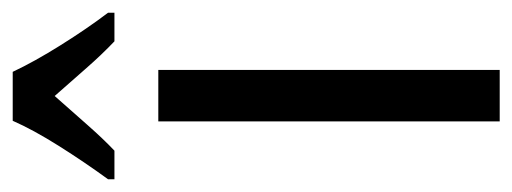

<svg xmlns="http://www.w3.org/2000/svg" viewBox="-298 -534 806 302"><g transform="rotate(-90 105.0 -383.0)"><path d="M146 0H65V-537H146ZM143 -766Q159 -732 185 -690.5Q211 -649 236 -616V-606H191Q170 -626 149 -650Q128 -674 105 -700Q82 -674 59.5 -648.5Q37 -623 19 -606H-26V-616Q1 -653 26.5 -693.5Q52 -734 66 -766Z"/></g></svg>

Font: Noto Sans Lao ExtraCondensed
Style: Regular
Weight: 400
Width: 2
Designer: Monotype Design Team
Foundry: Monotype Imaging Inc.
Version: Version 2.003; ttfautohint (v1.8.4.7-5d5b)